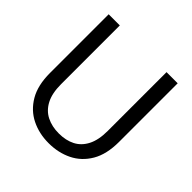

<svg xmlns="http://www.w3.org/2000/svg" viewBox="-184 -856 1023 1023"><g transform="rotate(45 327.5 -344.0)"><path d="M326 12Q254 12 195.5 -17Q137 -46 102 -105.5Q67 -165 67 -258V-700H151V-257Q151 -189 173.5 -146Q196 -103 236 -83Q276 -63 328 -63Q381 -63 420 -83Q459 -103 481 -146Q503 -189 503 -257V-700H587V-258Q587 -165 552 -105.5Q517 -46 458 -17Q399 12 326 12Z"/></g></svg>

Font: DM Sans 12pt
Style: Regular
Weight: 400
Version: Version 4.004;gftools[0.9.30]